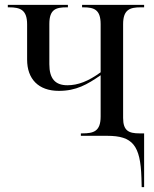

<svg xmlns="http://www.w3.org/2000/svg" viewBox="-20 -556 631 786"><path d="M559 172 560 210H570V-10H551C508 -10 484 -20 484 -73V-457C484 -517 512 -526 556 -526H570V-536H316V-526H321C365 -526 392 -517 392 -457V-260C341 -223 299 -207 256 -207C206 -207 182 -234 182 -293V-458C182 -518 209 -526 253 -526H258V-536H12V-526H17C63 -526 91 -516 91 -456V-312C91 -233 137 -184 221 -184C292 -184 337 -210 392 -248V-79C392 -18 363 -10 317 -10H311V0H419C523 0 555 39 559 172Z"/></svg>

Font: Noto Serif Display SemiCondensed
Style: Regular
Weight: 400
Width: 4
Designer: Monotype Design Team
Foundry: Monotype Imaging Inc.
Version: Version 2.009